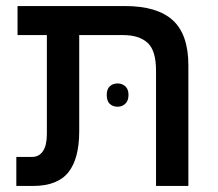

<svg xmlns="http://www.w3.org/2000/svg" viewBox="-20 -615 722 635"><path d="M496 0V-382Q496 -448 468 -473.5Q440 -499 387 -499H38V-595H393Q500 -595 551.5 -548Q603 -501 603 -399V0ZM34 0V-96H86Q109 -96 122 -115Q135 -134 135 -172V-551H242V-181Q242 -90 206 -45Q170 0 89 0ZM333 -301Q333 -320 343 -329.5Q353 -339 369 -339Q384 -339 394.5 -329.5Q405 -320 405 -301Q405 -282 394.5 -272Q384 -262 369 -262Q353 -262 343 -271.5Q333 -281 333 -301Z"/></svg>

Font: Noto Sans Hebrew Medium
Style: Regular
Weight: 500
Designer: Monotype Design Team
Foundry: Monotype Imaging Inc.
Version: Version 2.003